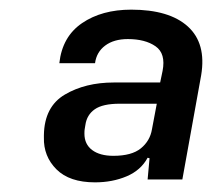

<svg xmlns="http://www.w3.org/2000/svg" viewBox="-20 -764 439 398"><path d="M177 -386Q124 -386 97 -413Q70 -440 71 -479V-484Q72 -543 114.5 -568Q157 -593 216 -593H312L317 -617Q324 -653 302.5 -668Q281 -683 245 -683Q216 -683 198 -669.5Q180 -656 177 -633H103Q109 -688 150 -716Q191 -744 252 -744Q331 -744 369.5 -709Q408 -674 397 -608L358 -392H286L290 -436L286 -437Q272 -411 242.5 -398.5Q213 -386 177 -386ZM215 -441Q253 -441 272 -456.5Q291 -472 295 -496L305 -549H228Q193 -549 176.5 -537.5Q160 -526 157 -505Q156 -499 155.5 -496Q155 -493 155 -487Q155 -465 171 -453Q187 -441 215 -441Z"/></svg>

Font: Hubot Sans Medium
Style: Italic
Weight: 500
Italic angle: -10°
Designer: Deni Anggara
Foundry: GitHub
Version: Version 1.001; ttfautohint (v1.8.4.7-5d5b);gftools[0.9.31]